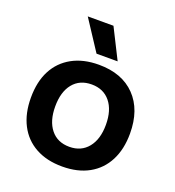

<svg xmlns="http://www.w3.org/2000/svg" viewBox="-143 -901 936 1025"><g transform="rotate(20 325.0 -388.0)"><path d="M325 12Q237 12 173.5 -23Q110 -58 76.5 -123Q43 -188 43 -277Q43 -368 76.5 -432Q110 -496 173.5 -531Q237 -566 325 -566Q457 -566 531.5 -489Q606 -412 606 -277Q606 -188 572.5 -123Q539 -58 476 -23Q413 12 325 12ZM325 -100Q392 -100 430.5 -147.5Q469 -195 469 -277Q469 -360 430.5 -407Q392 -454 325 -454Q257 -454 219 -407Q181 -360 181 -277Q181 -195 219 -147.5Q257 -100 325 -100ZM412 -617H292L180 -788H326Z"/></g></svg>

Font: Azeret Mono SemiBold
Style: Regular
Weight: 600
Designer: Martin Vácha
Foundry: Displaay
Version: Version 1.002